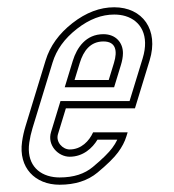

<svg xmlns="http://www.w3.org/2000/svg" viewBox="-20 -502 478 528"><path d="M171.6 -91C152 -91 132.9 -111.7 139.4 -133L161.1 -204H351.1L391.5 -336C417.4 -420.6 371.7 -482 294.1 -482C254.8 -482 216.5 -467.5 179.3 -438.5C142.1 -409.5 117.5 -375.3 105.5 -336L50.2 -155C45.9 -141 42.7 -126.8 40.7 -112.5C30.4 -41 76.3 6 143.9 6C186.6 6 221.3 -5.2 248.2 -27.5C275 -49.8 293.8 -68.3 304.6 -83C315.5 -97.7 323.1 -112.3 327.6 -127L331 -138H236C225.3 -114.3 203.5 -91 171.6 -91ZM264.4 -388C298.4 -388 303.7 -362.8 293.4 -329L279 -282H185L199.4 -329C209.5 -362.2 228.7 -388 264.4 -388ZM171.6 -71C208.7 -71 234.4 -95.1 248.1 -118H302.6C298.3 -109.1 294.5 -102.9 288.5 -94.9C279.5 -82.6 261.6 -64.7 235.4 -42.9C212.7 -24 183.1 -14 143.9 -14C138.3 -14 132.9 -14.4 127.8 -15.1C81.2 -21.6 52.7 -55.2 60.5 -109.7C62.4 -123 65.3 -136.1 69.3 -149.2L124.6 -330.2C135.3 -365.2 157.1 -395.8 191.6 -422.7C226.1 -449.6 259.9 -462 294.1 -462C305.5 -462 315.7 -460.5 324.8 -457.8C367.3 -445 391.4 -404.2 372.4 -341.8L336.3 -224H146.3L120.3 -138.8C109.3 -102.8 140 -71 171.6 -71ZM264.4 -408C216.4 -408 191.4 -371.2 180.2 -334.8L158 -262H293.8L312.5 -323.2C315.9 -334.3 318 -345.1 318.1 -355.8C318.2 -384.3 298.8 -408 264.4 -408Z"/></svg>

Font: Din Kursivschrift
Style: EngGhost
Weight: 400
Version: Version 1.089